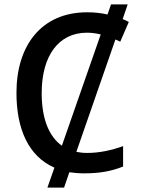

<svg xmlns="http://www.w3.org/2000/svg" viewBox="-20 -780 673 875"><path d="M328 -88 506 -600C514 -597 521 -593 528 -590L567 -680C558 -685 549 -689 539 -693L562 -760H486L470 -714C440 -721 408 -724 377 -724C169 -724 55 -573 55 -357C55 -190 111 -67 228 -16L196 75H272L296 5C317 8 339 10 363 10C436 10 488 0 541 -21V-114C487 -95 434 -83 376 -83C359 -83 343 -85 328 -88ZM170 -356C170 -527 248 -631 376 -631C398 -631 419 -628 439 -623L262 -116C201 -159 170 -243 170 -356Z"/></svg>

Font: Noto Sans Thai Medium
Style: Regular
Weight: 500
Designer: Monotype Design Team
Foundry: Monotype Imaging Inc.
Version: Version 1.901